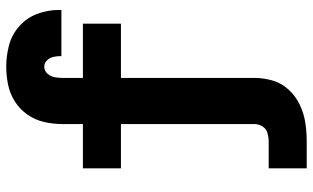

<svg xmlns="http://www.w3.org/2000/svg" viewBox="-214 -585 1004 616"><g transform="rotate(-90 288.0 -277.0)"><path d="M56 205H143Q173 205 202.5 200.5Q232 196 259.5 183Q287 170 308 147.5Q329 125 337.5 96Q346 67 346 37V-391H520V-513H346V-579Q346 -592 348.5 -604.5Q351 -617 360 -627Q369 -637 382 -637Q394 -637 402.5 -628Q411 -619 413.5 -607.5Q416 -596 416 -585V-582H564Q564 -587 564 -591Q564 -626 551.5 -659.5Q539 -693 512 -717Q485 -741 451 -750Q417 -759 382 -759Q353 -759 324 -753Q295 -747 270 -731Q245 -715 228 -690.5Q211 -666 204.5 -637Q198 -608 198 -579V-513H56V-391H198V37Q198 51 190.5 63Q183 75 169.5 79Q156 83 143 83H56Z"/></g></svg>

Font: Iosevka Sparkle Heavy
Style: Regular
Weight: 900
Designer: Belleve Invis
Foundry: Belleve Invis
Version: Version 4.5.0; ttfautohint (v1.8.3)